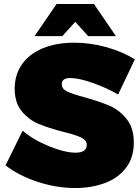

<svg xmlns="http://www.w3.org/2000/svg" viewBox="-20 -934 704 967"><path d="M334 -541Q291 -541 291 -510Q291 -486 318.5 -473Q346 -460 406 -444Q481 -423 530.5 -402Q580 -381 617 -335.5Q654 -290 654 -216Q654 -140 614.5 -88.5Q575 -37 508 -12Q441 13 359 13Q266 13 171.5 -17.5Q77 -48 8 -101L94 -276Q147 -230 227 -197.5Q307 -165 361 -165Q387 -165 402 -174.5Q417 -184 417 -204Q417 -228 388.5 -241.5Q360 -255 299 -270Q225 -289 175.5 -309.5Q126 -330 90 -373Q54 -416 54 -488Q54 -558 91 -610.5Q128 -663 196 -691Q264 -719 354 -719Q436 -719 517.5 -696Q599 -673 659 -635L575 -458Q518 -491 448 -516Q378 -541 334 -541ZM564 -752H424L359 -824L294 -752H154L265 -914H453Z"/></svg>

Font: Gontserrat Black
Style: Regular
Weight: 900
Designer: Julieta Ulanovsky
Foundry: Julieta Ulanovsky
Version: Version 6.001